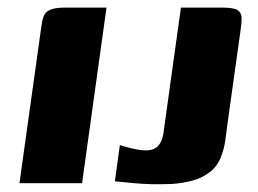

<svg xmlns="http://www.w3.org/2000/svg" viewBox="-20 -480 675 503"><path d="M31 0Q45 -102 59.5 -204.5Q74 -307 88 -408Q90 -425 94 -436.5Q98 -448 110.5 -454Q123 -460 149 -460H259L195 0ZM575 -149Q573 -131 570 -111Q567 -91 562 -78Q553 -48 532 -31Q511 -14 484.5 -7Q458 0 430 2Q400 3 377.5 2.5Q355 2 332.5 0Q310 -2 281 -5L294 -100Q305 -96 326.5 -91Q348 -86 361 -86Q384 -86 394.5 -98Q405 -110 408 -130L454 -460H565Q593 -460 603 -453Q613 -446 613 -432.5Q613 -419 610 -399Z"/></svg>

Font: Genos Thin
Style: Bold Italic
Weight: 700
Italic angle: -8°
Version: Version 1.010